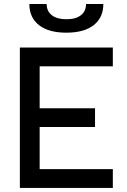

<svg xmlns="http://www.w3.org/2000/svg" viewBox="-20 -928 626 948"><path d="M78.1 0V-693.4H537.1V-600.6H175.8V-393.6H449.2V-300.8H175.8V-92.8H537.1V0ZM307.6 -766.6Q220.7 -766.6 172.9 -803.7Q125 -840.8 125 -908.2H210.4Q210.4 -872.6 236.1 -852.8Q261.7 -833 307.6 -833Q354 -833 379.4 -852.8Q404.8 -872.6 404.8 -908.2H490.2Q490.2 -840.8 442.4 -803.7Q394.5 -766.6 307.6 -766.6Z"/></svg>

Font: Caskaydia Cove
Style: Regular
Weight: 400
Monospace: yes
Designer: Aaron Bell
Foundry: Saja Typeworks
Version: Version 4.300; ttfautohint (v1.8.3)